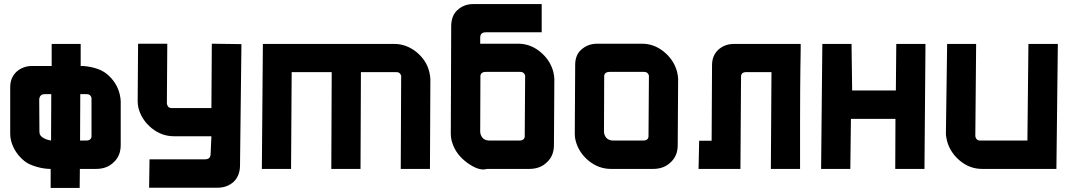

<svg xmlns="http://www.w3.org/2000/svg" viewBox="-20 -827 5249 940"><path d="M231 -366H199Q174 -366 172 -340L173 -182Q173 -177 174 -173Q176 -165 182 -159.5Q188 -154 196.5 -149.5Q205 -145 214 -142.5Q223 -140 230 -139ZM372 -139H402Q430 -139 428 -165V-344V-348Q423 -366 405 -366H373ZM375 -504H377Q407 -504 442.5 -494.5Q478 -485 503 -465Q552 -424 566 -366Q571 -344 571 -331V-117Q571 -64 537 -33Q504 0 450 0H371L370 93H228V0H227Q212 0 195 -2.5Q178 -5 160.5 -10Q143 -15 127 -22Q111 -29 99 -39Q49 -80 34 -139Q30 -154 30 -173V-400Q30 -446 60 -475Q92 -504 138 -504H233V-612H375Z M1155 -12Q1153 35 1124 63Q1092 92 1045 92H710L712 -47H984Q1009 -47 1011 -70L1015 -160H831Q772 -160 723 -199Q673 -240 658 -298Q654 -313 654 -333L656 -613H799L797 -320L798 -316Q802 -298 819 -298H1015L1017 -613L1162 -611Z M1747 -474 1745 0H1602L1604 -474H1408L1405 0H1262L1267 -612H1910Q1968 -612 2018 -573Q2069 -531 2082 -474Q2087 -452 2087 -439L2085 0H1942L1944 -452Q1945 -453 1944 -456Q1939 -474 1921 -474Z M2364 0Q2350 4 2336 2Q2322 0 2308.5 -6Q2295 -12 2281.5 -20.5Q2268 -29 2256 -39Q2206 -80 2191 -139Q2187 -154 2187 -173L2189 -703Q2191 -753 2220 -778Q2251 -807 2297 -807H2632V-669H2359Q2331 -669 2331 -643V-613H2517Q2576 -613 2624 -574Q2674 -533 2689 -475Q2694 -453 2694 -440L2692 -117Q2692 -64 2658 -33Q2625 0 2571 0H2365ZM2523 -139Q2551 -139 2549 -165L2551 -453V-457Q2546 -475 2528 -475H2359Q2330 -475 2332 -449L2331 -182Q2331 -177 2332 -173Q2341 -139 2376 -139Z M2796 -509Q2796 -558 2826 -584Q2858 -613 2904 -613H3123Q3182 -613 3230 -574Q3280 -533 3295 -475Q3300 -453 3300 -440L3298 -117Q3298 -64 3264 -33Q3231 0 3177 0H2971Q2912 0 2863 -39Q2813 -80 2798 -139Q2794 -154 2794 -173ZM2937 -182Q2937 -177 2938 -173Q2947 -139 2982 -139H3129Q3157 -139 3155 -165L3157 -453V-457Q3152 -475 3134 -475H2965Q2936 -475 2938 -449Z M3403 -138H3464L3466 -508Q3466 -554 3496 -583Q3528 -612 3574 -612H3900Q3900 -600 3900 -587.5Q3900 -575 3899.5 -551.5Q3899 -528 3898.5 -489Q3898 -450 3897.5 -385.5Q3897 -321 3897 -227Q3897 -133 3897 0H3754L3757 -474H3634Q3606 -474 3608 -448L3605 0H3400Z M4149 -612H4006ZM4363 0 4364 -245H4146L4143 0H4000L4006 -612H4149L4152 -384H4366L4368 -612H4511L4506 0Z M4788 0Q4729 0 4681 -39Q4631 -80 4616 -139Q4614 -149 4612.5 -157Q4611 -165 4611 -173L4617 -612H4759L4755 -160L4756 -156Q4761 -139 4777 -139H5010L5015 -612H5159L5152 0Z"/></svg>

Font: Covid19
Style: Regular
Weight: 400
Designer: Peter Wiegel
Foundry: (c) CAT - Ing. Peter Wiegel.  for Rudolf Maass + Partner GmbH
Version: Version 001.000